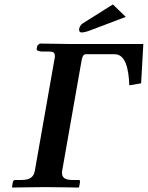

<svg xmlns="http://www.w3.org/2000/svg" viewBox="-20 -844 665 864"><path d="M488 -824 351 -738C342 -732 337 -720 336 -713V-710C336 -702 340 -698 348 -698C357 -698 370 -701 393 -710L546 -768ZM260 -77 347 -571C351 -594 358 -600 366 -600H496C545 -600 559 -534 562 -460L615 -469L625 -646H299C286 -646 159 -648 159 -648L148 -639L145 -624C144 -616 156 -612 173 -612H202C220 -612 227 -607 227 -591C227 -586 226 -580 224 -571L137 -77C132 -46 114 -34 74 -34H48C44 -34 39 -31 38 -25L34 -2L36 0C36 0 145 -2 184 -2C220 -2 334 0 334 0L336 -2L340 -25C341 -31 339 -34 334 -34H307C272 -34 259 -45 259 -66C259 -69 259 -73 260 -77Z"/></svg>

Font: Linux Libertine O
Style: Bold Italic
Weight: 700
Italic angle: -11.5°
Designer: Philipp H. Poll
Foundry: Philipp H. Poll
Version: Version 4.1.0